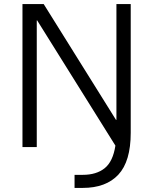

<svg xmlns="http://www.w3.org/2000/svg" viewBox="-20 -720 750 940"><path d="M90 -700H194L548 -133H550V-700H620V-70Q620 70 559.5 135Q499 200 385 200H345V136H385Q452 136 492.5 103.5Q533 71 545 -7L162 -620H160V0H90Z"/></svg>

Font: PT Root UI
Style: Regular
Weight: 400
Designer: Vitaly Kuzmin
Foundry: ParaType Ltd.
Version: Version 2.001G